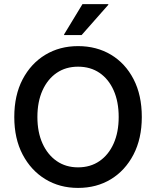

<svg xmlns="http://www.w3.org/2000/svg" viewBox="-20 -911 765 941"><path d="M362.5 10Q272.5 10 202.1 -32.9Q131.7 -75.8 90.8 -153.8Q50 -231.7 50 -337.5Q50 -444.2 90.8 -522.1Q131.7 -600 202.1 -642.5Q272.5 -685 362.5 -685Q453.3 -685 523.8 -642.9Q594.2 -600.8 634.6 -522.9Q675 -445 675 -337.5Q675 -231.7 634.2 -153.3Q593.3 -75 523.3 -32.5Q453.3 10 362.5 10ZM362.5 -90.8Q423.3 -90.8 467.9 -121.7Q512.5 -152.5 537.1 -207.9Q561.7 -263.3 561.7 -337.5Q561.7 -412.5 537.1 -467.9Q512.5 -523.3 467.9 -553.8Q423.3 -584.2 362.5 -584.2Q302.5 -584.2 257.9 -553.8Q213.3 -523.3 188.3 -467.9Q163.3 -412.5 163.3 -337.5Q163.3 -263.3 188.3 -207.9Q213.3 -152.5 257.9 -121.7Q302.5 -90.8 362.5 -90.8ZM294.2 -739.2V-742.5L384.2 -890.8H510.8V-887.5L380 -739.2Z"/></svg>

Font: Funnel Sans Light Medium
Style: Regular
Weight: 500
Version: Version 1.000